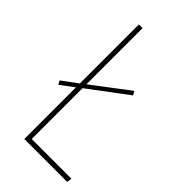

<svg xmlns="http://www.w3.org/2000/svg" viewBox="-213 -744 807 807"><g transform="rotate(45 190.0 -340.5)"><path d="M127 -22H363L360 0H105V-307L45 -262L36 -279L105 -330V-681H127V-347L289 -470L299 -453L127 -324Z"/></g></svg>

Font: Fira Sans Extra Condensed Thin
Style: Regular
Weight: 250
Width: 1
Designer: Carrois Corporate & Edenspiekermann AG
Foundry: Carrois Corporate GbR & Edenspiekermann AG
Version: Version 4.203